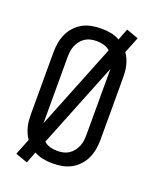

<svg xmlns="http://www.w3.org/2000/svg" viewBox="-153 -870 806 1005"><g transform="rotate(20 250.0 -367.5)"><path d="M122 49 55 25 91 -65Q81 -79 74 -95Q67 -111 63 -127.5Q59 -144 57.5 -161Q56 -178 56 -195V-540Q56 -567 60.5 -593Q65 -619 76 -643.5Q87 -668 105.5 -688Q124 -708 147 -720.5Q170 -733 196.5 -738Q223 -743 250 -743Q277 -743 303.5 -738Q330 -733 353 -720L378 -784L445 -760L409 -670Q419 -656 426 -640Q433 -624 437 -607.5Q441 -591 442.5 -574Q444 -557 444 -540V-195Q444 -168 439.5 -142Q435 -116 424 -91.5Q413 -67 394.5 -47Q376 -27 353 -14.5Q330 -2 303.5 3Q277 8 250 8Q223 8 196.5 3Q170 -2 147 -15ZM134 -174 324 -649Q309 -662 289.5 -667.5Q270 -673 250 -673Q233 -673 216.5 -669.5Q200 -666 186 -657Q172 -648 161.5 -634.5Q151 -621 144.5 -605.5Q138 -590 136 -573.5Q134 -557 134 -540ZM250 -62Q267 -62 283.5 -65.5Q300 -69 314 -78Q328 -87 338.5 -100.5Q349 -114 355.5 -129.5Q362 -145 364 -161.5Q366 -178 366 -195V-561L176 -86Q191 -73 210.5 -67.5Q230 -62 250 -62Z"/></g></svg>

Font: Iosevka Algr
Style: Regular
Weight: 400
Monospace: yes
Designer: Belleve Invis
Foundry: Belleve Invis
Version: Version 26.0.2; ttfautohint (v1.8.3)